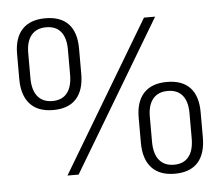

<svg xmlns="http://www.w3.org/2000/svg" viewBox="-54 -797 1021 892"><g transform="rotate(-5 457.0 -351.0)"><path d="M44 -466V-583Q44 -658 81 -697.5Q118 -737 189 -737Q260 -737 296.5 -698Q333 -659 333 -583V-466Q333 -389 296.5 -349Q260 -309 189 -309Q118 -309 81 -349.5Q44 -390 44 -466ZM281 -466V-583Q281 -638 257.5 -666.5Q234 -695 189 -695Q144 -695 120 -666Q96 -637 96 -583V-466Q96 -410 120 -380.5Q144 -351 189 -351Q234 -351 257.5 -380.5Q281 -410 281 -466ZM646 -700H698L280 0H228ZM581 -122V-239Q581 -314 618 -353.5Q655 -393 726 -393Q797 -393 833.5 -354Q870 -315 870 -239V-122Q870 -45 833.5 -5Q797 35 726 35Q655 35 618 -5.5Q581 -46 581 -122ZM818 -122V-239Q818 -294 794.5 -322.5Q771 -351 726 -351Q681 -351 657 -322Q633 -293 633 -239V-122Q633 -66 657 -36.5Q681 -7 726 -7Q771 -7 794.5 -36.5Q818 -66 818 -122Z"/></g></svg>

Font: KoHo
Style: Regular
Weight: 400
Version: Version 1.000; ttfautohint (v1.6)